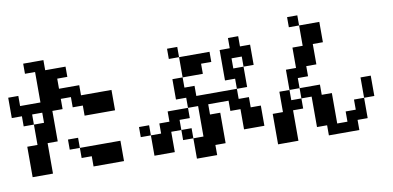

<svg xmlns="http://www.w3.org/2000/svg" viewBox="-87 -1135 3174 1552"><g transform="rotate(-10 1500.0 -359.0)"><path d="M417 -109.4V-192.4H500V-109.4ZM0 -442.4V-609.4H83V-526.4H250V-776.4H167V-859.4H333V-776.4H500V-692.4H417V-609.4H583V-526.4H833V-359.4H583V-442.4H500V-526.4H417V-442.4H333V-192.4H250V57.6H83V-192.4H167V-359.4H83V-442.4ZM500 -109.4H833V57.6H583V-26.4H500ZM167 -359.4H250V-442.4H167Z M1333 -692.4V-776.4H1417V-692.4ZM1000 -109.4V-192.4H1083V-109.4ZM1417 -692.4H1667V-609.4H1583V-526.4H1417ZM1333 -109.4H1250V57.6H1083V-109.4H1167V-192.4H1250V-276.4H1417V-192.4H1333ZM1333 -109.4H1417V-26.4H1333ZM1417 -26.4H1500V-276.4H1417V-359.4H1333V-526.4H1417V-442.4H1500V-359.4H1833V-276.4H1917V-192.4H2000V-26.4H1833V-192.4H1750V-276.4H1583V-192.4H1667V57.6H1583V140.6H1417ZM1917 -526.4V-359.4H1833V-442.4H1750V-692.4H1833V-776.4H1917V-692.4H2000V-526.4ZM1917 -526.4V-609.4H1833V-526.4Z M2083 -109.4H2167V-276.4H2250V-442.4H2333V-609.4H2417V-776.4H2583V-609.4H2500V-442.4H2417V-359.4H2333V-276.4H2250V-192.4H2333V-276.4H2500V-192.4H2583V57.6H2667V-26.4H2750V-109.4H2833V57.6H2750V140.6H2500V57.6H2417V-192.4H2333V-109.4H2250V140.6H2083ZM2833 -109.4V-276.4H2917V-109.4ZM2417 -776.4H2333V-859.4H2417Z"/></g></svg>

Font: KH Dot Dougenzaka 12
Style: Regular
Weight: 400
Designer: Original version for X68000 by Keitarou Hiraki (http://hp.vector.co.jp/authors/VA000874/) / TrueType conversion by Homem
Version: Version 1.00.20150527